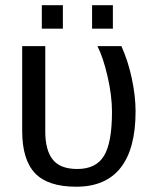

<svg xmlns="http://www.w3.org/2000/svg" viewBox="-20 -705 587 735"><path d="M499 -278.8Q499 -135.7 441.9 -63Q384.8 9.8 272 9.8Q163.1 9.8 114 -42Q64.9 -93.8 64.9 -204.6V-528.3H153.3V-201.7Q153.3 -130.4 181.9 -94.2Q210.4 -58.1 275.9 -58.1Q347.7 -58.1 378.2 -108.6Q408.7 -159.2 408.7 -276.9Q408.7 -339.4 391.6 -413.1Q374.5 -486.8 353 -528.3H444.8Q470.7 -470.7 484.9 -403.3Q499 -335.9 499 -278.8ZM332.5 -595.2V-685.1H412.1V-595.2ZM140.1 -595.2V-685.1H220.7V-595.2Z"/></svg>

Font: Liberation Sans
Style: Regular
Weight: 400
Designer: Steve Matteson
Foundry: Ascender Corporation
Version: Version 2.00.1